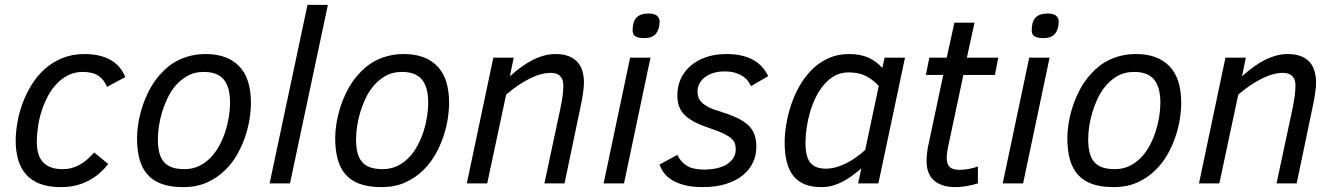

<svg xmlns="http://www.w3.org/2000/svg" viewBox="-20 -747 5434 782"><path d="M420.9 -79.1Q404.8 -58.6 385.3 -41.5Q365.7 -24.4 341.8 -11.7Q317.9 1 289.6 8.1Q261.2 15.1 227.1 15.1Q178.2 15.1 143.6 2Q108.9 -11.2 86.7 -35.9Q64.5 -60.5 54.2 -95.5Q43.9 -130.4 43.9 -173.8Q43.9 -207 50.5 -246.1Q57.1 -285.2 71.3 -324.2Q85.4 -363.3 107.7 -399.9Q129.9 -436.5 161.1 -464.8Q192.4 -493.2 233.2 -510Q273.9 -526.9 325.2 -526.9Q386.2 -526.9 428.7 -503.7Q471.2 -480.5 490.2 -433.1L416 -393.1Q403.8 -423.3 380.4 -438.7Q356.9 -454.1 316.9 -454.1Q285.2 -454.1 258.8 -441.2Q232.4 -428.2 211.7 -406.5Q190.9 -384.8 175.5 -356.2Q160.2 -327.6 149.9 -296.1Q139.6 -264.6 134.8 -231.9Q129.9 -199.2 129.9 -169.9Q129.9 -145 135.3 -124.3Q140.6 -103.5 153.1 -88.9Q165.5 -74.2 185.5 -66.2Q205.6 -58.1 234.9 -58.1Q254.9 -58.1 272 -62.7Q289.1 -67.4 304.7 -75.9Q320.3 -84.5 334.7 -97.2Q349.1 -109.9 363.8 -126Z M538.1 -185.1Q538.1 -211.4 543.2 -244.1Q548.3 -276.9 559.6 -311.8Q570.8 -346.7 588.6 -380.9Q606.4 -415 632.3 -443.8Q648.4 -462.4 667.7 -477.5Q687 -492.7 710.2 -503.7Q733.4 -514.6 760.3 -520.8Q787.1 -526.9 818.4 -526.9Q905.8 -526.9 953.9 -477.5Q1002 -428.2 1002 -328.1Q1002 -297.9 996.3 -262Q990.7 -226.1 978.3 -189.5Q965.8 -152.8 946 -117.9Q926.3 -83 897.9 -55.2Q866.2 -23.4 824 -4.2Q781.7 15.1 726.1 15.1Q674.8 15.1 638.9 2.2Q603 -10.7 580.8 -35.9Q558.6 -61 548.3 -98.4Q538.1 -135.7 538.1 -185.1ZM623 -180.2Q623 -148.4 628.9 -125.2Q634.8 -102.1 647.7 -87.2Q660.6 -72.3 681.2 -65.2Q701.7 -58.1 731 -58.1Q766.1 -58.1 794.2 -72.5Q822.3 -86.9 844.2 -111.8Q861.3 -131.3 875 -157.2Q888.7 -183.1 897.9 -211.9Q907.2 -240.7 912.1 -270.8Q917 -300.8 917 -328.1Q917 -393.1 890.9 -423.6Q864.7 -454.1 810.1 -454.1Q770.5 -454.1 739.7 -435.8Q709 -417.5 687 -388.2Q671.9 -368.2 660.2 -342.8Q648.4 -317.4 640.1 -290Q631.8 -262.7 627.4 -234.4Q623 -206.1 623 -180.2Z M1078.1 0 1232.4 -727.1H1315.4L1161.1 0Z M1345.2 -185.1Q1345.2 -211.4 1350.3 -244.1Q1355.5 -276.9 1366.7 -311.8Q1377.9 -346.7 1395.8 -380.9Q1413.6 -415 1439.5 -443.8Q1455.6 -462.4 1474.9 -477.5Q1494.1 -492.7 1517.3 -503.7Q1540.5 -514.6 1567.4 -520.8Q1594.2 -526.9 1625.5 -526.9Q1712.9 -526.9 1761 -477.5Q1809.1 -428.2 1809.1 -328.1Q1809.1 -297.9 1803.5 -262Q1797.9 -226.1 1785.4 -189.5Q1772.9 -152.8 1753.2 -117.9Q1733.4 -83 1705.1 -55.2Q1673.3 -23.4 1631.1 -4.2Q1588.9 15.1 1533.2 15.1Q1481.9 15.1 1446 2.2Q1410.2 -10.7 1387.9 -35.9Q1365.7 -61 1355.5 -98.4Q1345.2 -135.7 1345.2 -185.1ZM1430.2 -180.2Q1430.2 -148.4 1436 -125.2Q1441.9 -102.1 1454.8 -87.2Q1467.8 -72.3 1488.3 -65.2Q1508.8 -58.1 1538.1 -58.1Q1573.2 -58.1 1601.3 -72.5Q1629.4 -86.9 1651.4 -111.8Q1668.5 -131.3 1682.1 -157.2Q1695.8 -183.1 1705.1 -211.9Q1714.4 -240.7 1719.2 -270.8Q1724.1 -300.8 1724.1 -328.1Q1724.1 -393.1 1698 -423.6Q1671.9 -454.1 1617.2 -454.1Q1577.6 -454.1 1546.9 -435.8Q1516.1 -417.5 1494.1 -388.2Q1479 -368.2 1467.3 -342.8Q1455.6 -317.4 1447.3 -290Q1439 -262.7 1434.6 -234.4Q1430.2 -206.1 1430.2 -180.2Z M2197.3 0 2261.7 -301.8Q2267.6 -329.6 2271 -353Q2274.4 -376.5 2274.4 -399.9Q2274.4 -422.9 2262 -436.5Q2249.5 -450.2 2222.7 -450.2Q2184.1 -450.2 2137.2 -426.8Q2090.3 -403.3 2041.5 -361.8L1964.4 0H1881.3L1989.3 -512.2H2072.3L2056.6 -436Q2078.1 -455.6 2100.8 -472.4Q2123.5 -489.3 2146.7 -501.2Q2169.9 -513.2 2193.8 -520Q2217.8 -526.9 2241.7 -526.9Q2274.4 -526.9 2296.6 -518.1Q2318.8 -509.3 2332.5 -493.7Q2346.2 -478 2352.3 -456.5Q2358.4 -435.1 2358.4 -410.2Q2358.4 -392.1 2354.2 -364.7Q2350.1 -337.4 2342.3 -301.8L2279.3 0Z M2438.5 0 2546.4 -512.2H2629.4L2521.5 0ZM2556.6 -624Q2556.6 -658.7 2572.3 -675.3Q2587.9 -691.9 2621.6 -691.9Q2646 -691.9 2656.2 -682.6Q2666.5 -673.3 2666.5 -659.2Q2666.5 -628.9 2652.1 -610.4Q2637.7 -591.8 2603.5 -591.8Q2589.4 -591.8 2580.1 -594.2Q2570.8 -596.7 2565.7 -600.8Q2560.5 -605 2558.6 -610.8Q2556.6 -616.7 2556.6 -624Z M2738.8 -116.2Q2751.5 -88.4 2776.9 -72.3Q2802.2 -56.2 2848.6 -56.2Q2870.1 -56.2 2892.8 -60.3Q2915.5 -64.5 2934.1 -74.2Q2952.6 -84 2964.6 -99.9Q2976.6 -115.7 2976.6 -139.2Q2976.6 -150.9 2973.6 -161.1Q2970.7 -171.4 2960.4 -181.4Q2950.2 -191.4 2930.2 -201.4Q2910.2 -211.4 2876 -223.1Q2835.4 -236.3 2809.1 -250.2Q2782.7 -264.2 2767.1 -280.3Q2751.5 -296.4 2745.1 -315.7Q2738.8 -335 2738.8 -359.9Q2738.8 -394.5 2752.2 -424.8Q2765.6 -455.1 2791.3 -477.8Q2816.9 -500.5 2854 -513.7Q2891.1 -526.9 2939 -526.9Q2975.6 -526.9 3003.2 -520Q3030.8 -513.2 3051 -501.2Q3071.3 -489.3 3085.2 -472.9Q3099.1 -456.5 3108.9 -437L3038.6 -396Q3034.7 -404.8 3027.6 -415.3Q3020.5 -425.8 3007.8 -434.8Q2995.1 -443.8 2976.3 -450Q2957.5 -456.1 2930.7 -456.1Q2905.8 -456.1 2885.5 -449.7Q2865.2 -443.4 2850.8 -432.4Q2836.4 -421.4 2828.6 -406.2Q2820.8 -391.1 2820.8 -374Q2820.8 -362.8 2824.2 -352.1Q2827.6 -341.3 2836.9 -331.3Q2846.2 -321.3 2862.3 -312.3Q2878.4 -303.2 2903.8 -295.9Q2948.7 -282.2 2979 -268.3Q3009.3 -254.4 3027.3 -237.3Q3045.4 -220.2 3053 -198.5Q3060.5 -176.8 3060.5 -147.9Q3060.5 -114.3 3046.4 -84.5Q3032.2 -54.7 3004.9 -32.7Q2977.5 -10.7 2936.8 2.2Q2896 15.1 2842.8 15.1Q2800.3 15.1 2769.5 7.3Q2738.8 -0.5 2717.5 -13.4Q2696.3 -26.4 2684.1 -43Q2671.9 -59.6 2666.5 -77.1Z M3175.8 -167Q3175.8 -201.2 3182.4 -241Q3189 -280.8 3202.4 -320.8Q3215.8 -360.8 3237.1 -397.9Q3258.3 -435.1 3287.4 -463.9Q3316.4 -492.7 3354 -509.8Q3391.6 -526.9 3438 -526.9Q3484.9 -526.9 3517.3 -512Q3549.8 -497.1 3573.7 -470.2L3583 -512.2H3666L3557.6 0H3475.1L3487.8 -61Q3469.7 -45.4 3451.2 -31.7Q3432.6 -18.1 3412.8 -7.6Q3393.1 2.9 3371.3 9Q3349.6 15.1 3325.7 15.1Q3285.2 15.1 3256.6 3.2Q3228 -8.8 3210.2 -32Q3192.4 -55.2 3184.1 -89.1Q3175.8 -123 3175.8 -167ZM3559.1 -397Q3534.7 -423.3 3506.3 -437.7Q3478 -452.1 3436 -452.1Q3405.8 -452.1 3381.1 -439Q3356.4 -425.8 3336.9 -403.3Q3317.4 -380.9 3303 -351.6Q3288.6 -322.3 3279.3 -290.5Q3270 -258.8 3265.4 -226.3Q3260.7 -193.8 3260.7 -165Q3260.7 -108.4 3280.5 -84.2Q3300.3 -60.1 3342.8 -60.1Q3364.7 -60.1 3386.2 -66.2Q3407.7 -72.3 3428.2 -82.8Q3448.7 -93.3 3467.8 -106.9Q3486.8 -120.6 3503.9 -136.2Z M3962.9 0Q3940.4 6.8 3916.5 11Q3892.6 15.1 3872.1 15.1Q3840.3 15.1 3818.1 7.3Q3795.9 -0.5 3781.5 -14.4Q3767.1 -28.3 3760.5 -47.6Q3753.9 -66.9 3753.9 -89.8Q3753.9 -106.4 3756.1 -126.5Q3758.3 -146.5 3763.2 -166L3821.8 -441.9H3751L3765.1 -512.2H3835.9L3867.2 -654.8H3949.2L3918 -512.2H4045.9L4032.2 -441.9H3903.8L3846.2 -170.9Q3841.3 -150.4 3838.6 -133.5Q3835.9 -116.7 3835.9 -104Q3835.9 -78.1 3848.1 -66.7Q3860.4 -55.2 3888.2 -55.2Q3897 -55.2 3906.7 -56.2Q3916.5 -57.1 3926.5 -59.1Q3936.5 -61 3946 -63.5Q3955.6 -65.9 3962.9 -68.8Z M4064 0 4171.9 -512.2H4254.9L4147 0ZM4182.1 -624Q4182.1 -658.7 4197.8 -675.3Q4213.4 -691.9 4247.1 -691.9Q4271.5 -691.9 4281.7 -682.6Q4292 -673.3 4292 -659.2Q4292 -628.9 4277.6 -610.4Q4263.2 -591.8 4229 -591.8Q4214.8 -591.8 4205.6 -594.2Q4196.3 -596.7 4191.2 -600.8Q4186 -605 4184.1 -610.8Q4182.1 -616.7 4182.1 -624Z M4327.1 -185.1Q4327.1 -211.4 4332.3 -244.1Q4337.4 -276.9 4348.6 -311.8Q4359.9 -346.7 4377.7 -380.9Q4395.5 -415 4421.4 -443.8Q4437.5 -462.4 4456.8 -477.5Q4476.1 -492.7 4499.3 -503.7Q4522.5 -514.6 4549.3 -520.8Q4576.2 -526.9 4607.4 -526.9Q4694.8 -526.9 4742.9 -477.5Q4791 -428.2 4791 -328.1Q4791 -297.9 4785.4 -262Q4779.8 -226.1 4767.3 -189.5Q4754.9 -152.8 4735.1 -117.9Q4715.3 -83 4687 -55.2Q4655.3 -23.4 4613 -4.2Q4570.8 15.1 4515.1 15.1Q4463.9 15.1 4428 2.2Q4392.1 -10.7 4369.9 -35.9Q4347.7 -61 4337.4 -98.4Q4327.1 -135.7 4327.1 -185.1ZM4412.1 -180.2Q4412.1 -148.4 4418 -125.2Q4423.8 -102.1 4436.8 -87.2Q4449.7 -72.3 4470.2 -65.2Q4490.7 -58.1 4520 -58.1Q4555.2 -58.1 4583.3 -72.5Q4611.3 -86.9 4633.3 -111.8Q4650.4 -131.3 4664.1 -157.2Q4677.7 -183.1 4687 -211.9Q4696.3 -240.7 4701.2 -270.8Q4706.1 -300.8 4706.1 -328.1Q4706.1 -393.1 4679.9 -423.6Q4653.8 -454.1 4599.1 -454.1Q4559.6 -454.1 4528.8 -435.8Q4498 -417.5 4476.1 -388.2Q4460.9 -368.2 4449.2 -342.8Q4437.5 -317.4 4429.2 -290Q4420.9 -262.7 4416.5 -234.4Q4412.1 -206.1 4412.1 -180.2Z M5179.2 0 5243.7 -301.8Q5249.5 -329.6 5252.9 -353Q5256.3 -376.5 5256.3 -399.9Q5256.3 -422.9 5243.9 -436.5Q5231.4 -450.2 5204.6 -450.2Q5166 -450.2 5119.1 -426.8Q5072.3 -403.3 5023.4 -361.8L4946.3 0H4863.3L4971.2 -512.2H5054.2L5038.6 -436Q5060.1 -455.6 5082.8 -472.4Q5105.5 -489.3 5128.7 -501.2Q5151.9 -513.2 5175.8 -520Q5199.7 -526.9 5223.6 -526.9Q5256.3 -526.9 5278.6 -518.1Q5300.8 -509.3 5314.5 -493.7Q5328.1 -478 5334.2 -456.5Q5340.3 -435.1 5340.3 -410.2Q5340.3 -392.1 5336.2 -364.7Q5332 -337.4 5324.2 -301.8L5261.2 0Z"/></svg>

Font: Lorenzo Sans
Style: Italic
Weight: 400
Italic angle: -12°
Foundry: Intel Corporation
Version: Version 1.00; ttfautohint (v1.5)